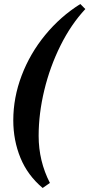

<svg xmlns="http://www.w3.org/2000/svg" viewBox="-20 -800 444 954"><path d="M46 -202Q46 -315 87.5 -424.5Q129 -534 204.5 -626Q280 -718 379 -780L404 -755Q333 -679 280.5 -573.5Q228 -468 200 -351.5Q172 -235 172 -125Q172 0 228 109L192 134Q117 71 81.5 -16Q46 -103 46 -202Z"/></svg>

Font: Taviraj Black
Style: Italic
Weight: 900
Italic angle: -12°
Designer: Katatrad Team
Foundry: CadsonDemak
Version: Version 1.001